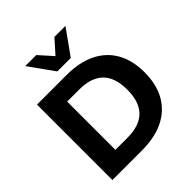

<svg xmlns="http://www.w3.org/2000/svg" viewBox="-247 -1104 1269 1269"><g transform="rotate(-45 387.0 -470.0)"><path d="M71 0V-705H347Q467 -705 551.5 -663.5Q636 -622 680.5 -543.5Q725 -465 725 -353Q725 -241 680.5 -162Q636 -83 551.5 -41.5Q467 0 347 0ZM226 -127H338Q451 -127 507 -183Q563 -239 563 -353Q563 -467 506.5 -522.5Q450 -578 338 -578H226ZM321 -765 196 -940H299L384 -845L469 -940H572L447 -765Z"/></g></svg>

Font: Nunito Sans 12pt ExtraLight 12pt ExtraBold
Style: Regular
Weight: 800
Version: Version 3.101;gftools[0.9.27]